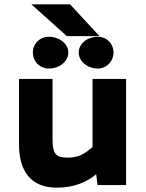

<svg xmlns="http://www.w3.org/2000/svg" viewBox="-20 -856 676 888"><path d="M243 12C319 12 379 -12 425 -50L431 0H563V-491H408V-176C366 -139 337 -127 294 -127C244 -127 223 -139 223 -209V-491H68V-187C68 -68 120 12 243 12ZM125 -836 289 -689H440L304 -836ZM505 -613C505 -654 474 -686 432 -686C384 -686 344 -654 344 -613C344 -573 384 -539 432 -539C474 -539 505 -573 505 -613ZM296 -613C296 -654 254 -686 206 -686C164 -686 132 -654 132 -613C132 -572 164 -539 206 -539C255 -539 296 -572 296 -613Z"/></svg>

Font: Falling Sky
Style: ExBd
Weight: 400
Designer: Paul D. Hunt
Foundry: Adobe Systems Incorporated
Version: Version 1.02